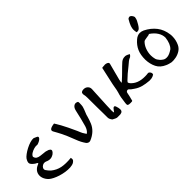

<svg xmlns="http://www.w3.org/2000/svg" viewBox="54 -1576 2439 2439"><g transform="rotate(-45 1273.0 -356.5)"><path d="M464 38Q437 52 398.5 54Q360 56 316.5 49.5Q273 43 231.5 30Q190 17 156.5 0Q123 -17 104 -34Q70 -67 57 -106Q44 -145 55.5 -182.5Q67 -220 105 -246Q109 -249 119.5 -254Q130 -259 140 -263.5Q150 -268 151 -270Q151 -279 138.5 -284.5Q126 -290 119 -295Q76 -326 68 -350.5Q60 -375 88 -419Q100 -436 129.5 -458Q159 -480 196.5 -499.5Q234 -519 270.5 -530Q307 -541 334 -538Q348 -531 366 -524Q384 -517 388 -509Q392 -495 379.5 -482Q367 -469 348 -459.5Q329 -450 311 -445Q286 -450 252.5 -441Q219 -432 193 -415Q167 -398 161 -377Q167 -347 187.5 -334.5Q208 -322 238 -319Q268 -316 300 -312Q315 -312 331 -307Q347 -302 363 -297Q410 -274 374 -236Q357 -217 328 -207Q299 -197 271 -204Q257 -207 251 -209.5Q245 -212 240 -214.5Q235 -217 222 -220Q201 -224 181.5 -214Q162 -204 152.5 -186.5Q143 -169 151 -149Q158 -137 174 -118Q190 -99 199 -91Q257 -44 325 -30.5Q393 -17 492 -27Q497 0 492 11Q487 22 464 38Z M800 -3Q778 -5 761 -26Q742 -53 727 -82Q712 -111 697 -151Q674 -211 657 -251Q640 -291 626 -319Q612 -347 599 -370.5Q586 -394 571 -421Q540 -473 649 -486Q673 -449 695.5 -407.5Q718 -366 740 -321L791 -212Q802 -186 809 -169.5Q816 -153 820 -146Q827 -132 840 -114L851 -99Q872 -114 884.5 -134.5Q897 -155 905 -181Q937 -295 959 -398Q968 -443 990.5 -461.5Q1013 -480 1038 -474Q1059 -468 1061 -462Q1063 -456 1063 -442Q1063 -420 1061.5 -404.5Q1060 -389 1058 -379Q1054 -358 1019 -274Q1018 -269 1012 -248Q1006 -227 997.5 -201Q989 -175 979 -152Q936 -54 823 -7Q816 -5 810.5 -3.5Q805 -2 800 -3Z M1275 28Q1254 28 1210 2Q1184 -30 1184 -58Q1184 -90 1183.5 -135.5Q1183 -181 1182 -240L1181 -416Q1181 -433 1179.5 -449.5Q1178 -466 1174 -480Q1173 -483 1173 -492Q1173 -529 1223 -529Q1256 -529 1278.5 -507.5Q1301 -486 1299 -451Q1298 -425 1295.5 -385Q1293 -345 1291 -292L1285 -172Q1278 -54 1288 -46Q1308 -71 1317 -84Q1328 -99 1340 -99Q1352 -99 1358 -84Q1372 -42 1372 -21Q1372 -9 1371 -6Q1367 14 1348.5 22Q1330 30 1305 28Z M1549 16Q1522 19 1499 16Q1476 13 1473 0Q1471 -14 1474 -34Q1484 -129 1504 -188Q1509 -205 1513.5 -226.5Q1518 -248 1521 -269L1529 -313L1582 -553Q1587 -555 1596.5 -555.5Q1606 -556 1620 -557Q1647 -562 1674 -548Q1687 -541 1688 -531Q1690 -523 1687 -516Q1674 -467 1659.5 -412Q1645 -357 1629 -295Q1621 -263 1623 -243L1685 -300L1718 -332Q1750 -364 1772 -385.5Q1794 -407 1807 -418Q1835 -446 1868 -451Q1894 -456 1918 -446Q1921 -445 1926.5 -442.5Q1932 -440 1940 -436Q1938 -436 1954 -428Q1953 -427 1950.5 -423Q1948 -419 1944 -414Q1939 -408 1934.5 -404.5Q1930 -401 1928 -399Q1903 -390 1883.5 -374.5Q1864 -359 1834 -333Q1794 -302 1759.5 -272.5Q1725 -243 1696 -214Q1688 -206 1684 -200Q1679 -194 1681 -189Q1682 -182 1693 -167Q1760 -89 1891 -91Q1905 -91 1918.5 -92Q1932 -93 1946 -95Q1955 -96 1965.5 -86.5Q1976 -77 1981 -63Q1986 -49 1978 -35Q1953 -19 1926 -15Q1906 -12 1891 -13Q1828 -18 1778 -31.5Q1728 -45 1684 -76L1671 -85Q1658 -93 1648.5 -101Q1639 -109 1633 -116Q1622 -130 1606 -127Q1587 -122 1583 -104Q1579 -85 1576.5 -73.5Q1574 -62 1573 -57Q1572 -50 1570 -43Q1568 -36 1566 -28Q1564 -20 1561.5 -10.5Q1559 -1 1557 10Q1550 16 1549 16Z M2211 -564Q2205 -589 2204.5 -614Q2204 -639 2215.5 -672.5Q2227 -706 2256 -754Q2262 -763 2274 -766Q2289 -773 2305 -760Q2326 -742 2332 -716Q2330 -700 2326.5 -687.5Q2323 -675 2318 -665Q2308 -645 2294 -621Q2280 -597 2265 -580.5Q2250 -564 2233 -564Q2222 -561 2211 -564ZM2257 20Q2252 19 2227 13Q2202 7 2181 -3Q2107 -35 2076 -96.5Q2045 -158 2042 -238Q2041 -326 2068 -387Q2095 -448 2150 -495Q2190 -530 2233 -530Q2261 -530 2291 -516Q2377 -473 2429.5 -405Q2482 -337 2494 -241Q2495 -235 2495.5 -226.5Q2496 -218 2496 -207Q2496 -141 2468 -81Q2449 -40 2411.5 -16.5Q2374 7 2332 15Q2290 23 2257 20ZM2361 -108Q2410 -154 2422 -256Q2422 -307 2392 -354Q2362 -401 2306 -438Q2294 -429 2252 -425Q2236 -423 2221.5 -419.5Q2207 -416 2202 -412Q2168 -380 2149 -330Q2130 -280 2130 -228Q2130 -195 2139 -160Q2145 -137 2170 -109Q2186 -90 2210 -76Q2234 -62 2271 -67Q2308 -72 2361 -108Z"/></g></svg>

Font: Mansalva
Style: Regular
Weight: 400
Designer: Carolina Short
Foundry: Carolina Short
Version: Version 2.112; ttfautohint (v1.8.4.7-5d5b)